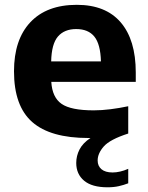

<svg xmlns="http://www.w3.org/2000/svg" viewBox="-20 -576 630 816"><path d="M437 220Q371 220 337.5 192Q304 164 304 116.5Q304 86.5 318 59.2Q332 32 364.5 10.5Q360 10.5 355.5 10.5Q194 10.5 116.8 -57.5Q39.5 -125.5 39.5 -273Q39.5 -407.5 109 -481.5Q178.5 -555.5 306.5 -555.5Q429 -555.5 493 -481Q557 -406.5 557 -268V-228H198Q202 -162 241.8 -134.5Q281.5 -107 378.5 -107Q412 -107 449.8 -111.8Q487.5 -116.5 525 -124.5V-8.5Q447.5 16.5 421.2 46.2Q395 76 395 106Q395 129.5 411.2 143.2Q427.5 157 458.5 157Q473.5 157 490.2 153.2Q507 149.5 525 141.5V203Q506 210.5 484.8 215.2Q463.5 220 437 220ZM304 -452.5Q253.5 -452.5 226.2 -420.8Q199 -389 197.5 -315H409Q407 -388.5 381 -420.5Q355 -452.5 304 -452.5Z"/></svg>

Font: Encode Sans Semi Expanded
Style: Bold
Weight: 700
Width: 6
Designer: Multiple Designers
Foundry: Impallari Type
Version: Version 3.000; ttfautohint (v1.8.3) -l 8 -r 50 -G 200 -x 14 